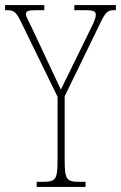

<svg xmlns="http://www.w3.org/2000/svg" viewBox="-28 -734 475 754"><path d="M116 0H308V-20H282C232 -20 226 -31 226 -108V-356L370 -652C390 -692 399 -694 425 -694H427V-714H264V-694H307C343 -694 348 -688 348 -677C348 -667 347 -660 333 -631L256 -474C235 -431 221 -402 211 -382C191 -425 172 -466 151 -510L97 -625C84 -652 74 -668 74 -678C74 -689 78 -694 115 -694H146V-714H-8V-694H-6C23 -694 33 -692 53 -651L198 -354V-108C198 -31 192 -20 142 -20H116Z"/></svg>

Font: Noto Serif Sinhala ExtraCondensed Thin
Style: Regular
Weight: 100
Width: 2
Designer: Jelle Bosma - Monotype Design Team
Foundry: Monotype Imaging Inc.
Version: Version 2.007